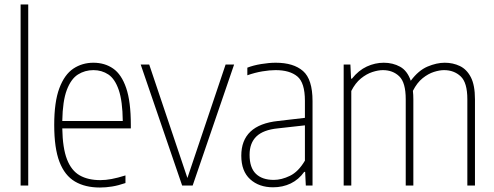

<svg xmlns="http://www.w3.org/2000/svg" viewBox="-20 -828 2207 857"><path d="M72 0V-808H106V0Z M426 9Q360 9 314.5 -17.8Q269 -44.5 245.5 -105.5Q222 -166.5 222 -270Q222 -373.5 245 -434.5Q268 -495.5 307.5 -521.8Q347 -548 397 -548Q447.5 -548 485 -522Q522.5 -496 543.2 -435.2Q564 -374.5 564 -270V-255H258Q259.5 -167 279 -116.8Q298.5 -66.5 335.8 -45.2Q373 -24 428 -24Q451.5 -24 478.2 -29Q505 -34 540 -45V-11Q508 0 480.2 4.5Q452.5 9 426 9ZM397 -515Q359 -515 328 -495.5Q297 -476 278.2 -426.5Q259.5 -377 258 -288H528Q527 -377 510 -426.5Q493 -476 463.8 -495.5Q434.5 -515 397 -515Z M793 0 608 -540H646L816.5 -33.5L987 -540H1025L840 0Z M1199 8Q1136 8 1096.5 -28Q1057 -64 1057 -133Q1057 -270.5 1221 -288L1341 -302V-378Q1341 -459 1307 -487Q1273 -515 1210 -515Q1184 -515 1151 -509.5Q1118 -504 1084 -492V-526Q1111 -536.5 1146 -542.2Q1181 -548 1211 -548Q1290 -548 1332.5 -511Q1375 -474 1375 -377V0H1345L1342 -61H1338Q1313.5 -26.5 1277.8 -9.2Q1242 8 1199 8ZM1094 -137Q1094 -79.5 1122.2 -52.2Q1150.5 -25 1202 -25Q1236.5 -25 1274.2 -43.2Q1312 -61.5 1341 -111V-268.5L1220 -255Q1155 -248.5 1124.5 -219Q1094 -189.5 1094 -137Z M1514 0V-540H1544L1547 -477H1551Q1580.5 -514 1617.2 -531Q1654 -548 1693 -548Q1733.5 -548 1765.8 -530.2Q1798 -512.5 1813.5 -467.5Q1847.5 -513.5 1888.2 -530.8Q1929 -548 1965 -548Q2002 -548 2032.8 -533.2Q2063.5 -518.5 2081.8 -483Q2100 -447.5 2100 -385V0H2066V-385Q2066 -459.5 2036.2 -487.2Q2006.5 -515 1962 -515Q1942 -515 1916.8 -507Q1891.5 -499 1866.5 -479Q1841.5 -459 1823 -422.5Q1825 -405 1825 -385V0H1791V-385Q1791 -459.5 1762.2 -487.2Q1733.5 -515 1689 -515Q1668 -515 1642 -506.5Q1616 -498 1591 -477.8Q1566 -457.5 1548 -422V0Z"/></svg>

Font: Encode Sans Condensed Thin
Style: Regular
Weight: 100
Width: 3
Designer: Multiple Designers
Foundry: Impallari Type
Version: Version 3.000; ttfautohint (v1.8.3) -l 8 -r 50 -G 200 -x 14 